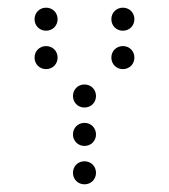

<svg xmlns="http://www.w3.org/2000/svg" viewBox="-20 -500 440 500"><path d="M100 -420C117 -420 130 -433 130 -450C130 -467 117 -480 100 -480C83 -480 70 -467 70 -450C70 -433 83 -420 100 -420ZM300 -420C317 -420 330 -433 330 -450C330 -467 317 -480 300 -480C283 -480 270 -467 270 -450C270 -433 283 -420 300 -420ZM100 -320C117 -320 130 -333 130 -350C130 -367 117 -380 100 -380C83 -380 70 -367 70 -350C70 -333 83 -320 100 -320ZM300 -320C317 -320 330 -333 330 -350C330 -367 317 -380 300 -380C283 -380 270 -367 270 -350C270 -333 283 -320 300 -320ZM200 -220C217 -220 230 -233 230 -250C230 -267 217 -280 200 -280C183 -280 170 -267 170 -250C170 -233 183 -220 200 -220ZM200 -120C217 -120 230 -133 230 -150C230 -167 217 -180 200 -180C183 -180 170 -167 170 -150C170 -133 183 -120 200 -120ZM200 -20C217 -20 230 -33 230 -50C230 -67 217 -80 200 -80C183 -80 170 -67 170 -50C170 -33 183 -20 200 -20Z"/></svg>

Font: TINY 5x3 60
Style: Regular
Weight: 150
Designer: Jack Halten Fahnestock
Foundry: Velvetyne Type Foundry
Version: Version 1.002;hotconv 1.0.109;makeotfexe 2.5.65596